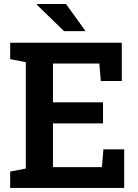

<svg xmlns="http://www.w3.org/2000/svg" viewBox="-20 -920 678 940"><path d="M29.8 0V-80.1L106.4 -94.7V-615.7L29.8 -630.4V-710.9H576.2V-523.4H473.6L466.3 -608.9H239.3V-418.9H484.4V-315.9H239.3V-101.6H479L486.3 -189H587.9V0ZM398.9 -767.6H293.5L159.7 -897.5L160.6 -900.4H303.2Z"/></svg>

Font: Roboto Slab SemiBold
Style: Regular
Weight: 600
Designer: Google
Version: Version 2.001; ttfautohint (v1.8.3)